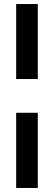

<svg xmlns="http://www.w3.org/2000/svg" viewBox="-20 -721 267 950"><path d="M60 -163H167V209H60ZM167 -701V-330H60V-701Z"/></svg>

Font: LT Museum
Style: Bold
Weight: 700
Designer: Daniel Lyons
Foundry: LyonsType
Version: Version 1.010